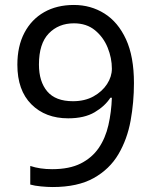

<svg xmlns="http://www.w3.org/2000/svg" viewBox="-20 -744 612 774"><path d="M520 -409Q520 -332 506.5 -257.5Q493 -183 457.5 -122.5Q422 -62 357.5 -26Q293 10 192 10Q172 10 145.5 7.5Q119 5 102 0V-75Q141 -62 190 -62Q260 -62 305.5 -85Q351 -108 378 -147.5Q405 -187 417 -239.5Q429 -292 431 -350H425Q403 -316 361.5 -291.5Q320 -267 255 -267Q163 -267 106.5 -323.5Q50 -380 50 -483Q50 -558 78.5 -612Q107 -666 158 -695Q209 -724 278 -724Q346 -724 401 -689.5Q456 -655 488 -585.5Q520 -516 520 -409ZM278 -650Q216 -650 176.5 -609Q137 -568 137 -484Q137 -415 170.5 -375.5Q204 -336 274 -336Q322 -336 357 -355.5Q392 -375 411.5 -405Q431 -435 431 -467Q431 -510 414 -552Q397 -594 363 -622Q329 -650 278 -650Z"/></svg>

Font: Noto Sans Old Persian
Style: Regular
Weight: 400
Designer: Monotype Design Team
Foundry: Monotype Imaging Inc.
Version: Version 2.001; ttfautohint (v1.8.4.7-5d5b)